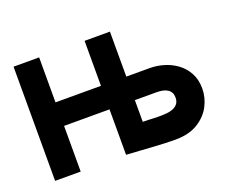

<svg xmlns="http://www.w3.org/2000/svg" viewBox="-90 -640 940 790"><g transform="rotate(-20 380.0 -245.0)"><path d="M557 -303H454V-500H343V-303H144V-500H32V0H144V-200H343V-1Q343 -1 358.5 0Q374 1 399.5 2.5Q425 4 454 6Q483 8 509.5 9Q536 10 555 10Q615 10 654 -14Q693 -38 712 -74.5Q731 -111 731 -150Q731 -190 715 -219Q699 -248 673.5 -266.5Q648 -285 617.5 -294Q587 -303 557 -303ZM536 -103Q529 -103 519.5 -103Q510 -103 499.5 -103.5Q489 -104 477.5 -104.5Q466 -105 454 -105V-200H548Q563 -200 575.5 -197.5Q588 -195 597 -189Q606 -183 610.5 -174Q615 -165 615 -153Q615 -134 604.5 -123Q594 -112 576.5 -107.5Q559 -103 536 -103Z"/></g></svg>

Font: Advent Pro
Style: Bold
Weight: 700
Designer: VivaRado, Andreas Kalpakidis
Foundry: VivaRado, Andreas Kalpakidis
Version: Version 3.000